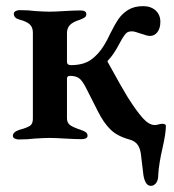

<svg xmlns="http://www.w3.org/2000/svg" viewBox="-20 -451 568 625"><path d="M447 120 440 62Q438 35 429 21.5Q420 8 401 3Q361 -8 339 -30Q317 -52 299 -88L261 -163Q249 -187 238.5 -195.5Q228 -204 208 -204Q198 -204 198 -195V-66Q198 -51 208.5 -43.5Q219 -36 244 -28Q255 -24 260 -20Q265 -16 265 -9Q265 -3 259 -0.5Q253 2 246 2Q225 2 191 0Q159 -2 142 -2Q126 -2 94 0Q70 3 41 3Q34 3 28 0Q22 -3 22 -9Q22 -21 42 -28Q68 -35 77.5 -41.5Q87 -48 87 -64V-345Q87 -362 77 -371.5Q67 -381 44 -387Q25 -392 25 -406Q25 -412 31 -415Q37 -418 44 -418Q73 -418 95 -415Q125 -413 141 -413Q159 -413 189 -415Q223 -417 242 -417Q261 -417 261 -405Q261 -398 256 -394.5Q251 -391 241 -387Q218 -380 208 -370Q198 -360 198 -343V-250Q198 -239 211 -239Q251 -239 275.5 -256Q300 -273 319 -304Q331 -324 339 -342Q354 -372 366 -389.5Q378 -407 397.5 -419Q417 -431 446 -431Q471 -431 486.5 -417Q502 -403 502 -380Q502 -359 492.5 -346.5Q483 -334 468 -334Q459 -334 437 -342Q433 -343 424.5 -346Q416 -349 410 -349Q398 -349 392 -344Q386 -339 377 -324Q374 -318 361 -295Q348 -272 334 -257Q330 -253 330 -251.5Q330 -250 331 -248Q332 -246 333 -245Q378 -163 396 -134Q424 -90 444 -67.5Q464 -45 482 -44H484Q489 -44 496 -46Q503 -48 508 -48Q520 -48 520 -41Q520 -17 509 31Q504 52 500 76Q496 100 495 120Q495 136 488 145Q481 154 471 154Q453 154 447 120Z"/></svg>

Font: EB Garamond SemiBold
Style: Regular
Weight: 600
Designer: Georg Duffner and Octavio Pardo
Foundry: Georg Duffner
Version: Version 1.000